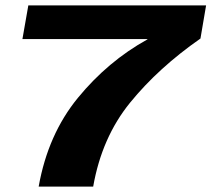

<svg xmlns="http://www.w3.org/2000/svg" viewBox="-20 -695 788 715"><path d="M124 0H327Q359 -183 464.5 -312.8Q570 -442.5 726.5 -551.5L747.5 -675H85.5L63.5 -549.5H529.5L528.5 -548Q382 -467 270.2 -330.8Q158.5 -194.5 124 0Z"/></svg>

Font: Anybody Expanded
Style: Bold Italic
Weight: 700
Width: 7
Italic angle: -10°
Version: Version 1.113;gftools[0.9.25]